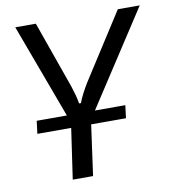

<svg xmlns="http://www.w3.org/2000/svg" viewBox="-79 -556 745 828"><g transform="rotate(-10 294.0 -142.0)"><path d="M588 -487 291 -31H212L43 -487H133L237 -193Q243 -175 248.5 -155Q254 -135 257 -116H265Q272 -135 283.5 -157Q295 -179 306 -197L492 -487ZM303 -93 262 203H173L216 -93ZM452 -74 445 -18H57L64 -74Z"/></g></svg>

Font: Exo 2
Style: Italic
Weight: 400
Italic angle: -8°
Designer: Natanael Gama
Foundry: Natanael Gama
Version: Version 2.010